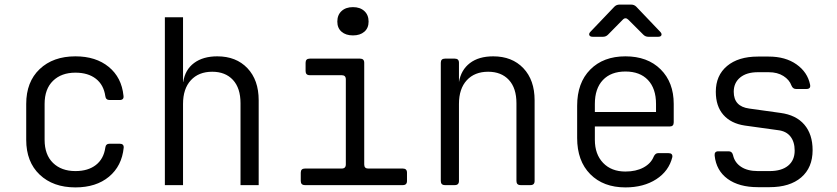

<svg xmlns="http://www.w3.org/2000/svg" viewBox="-20 -805 3640 835"><path d="M308 10Q211 10 152.5 -45.5Q94 -101 94 -197V-353Q94 -449 152.5 -504.5Q211 -560 308 -560Q397 -560 453 -514Q509 -468 517 -389Q520 -370 500 -370H457Q440 -370 438 -387Q431 -436 397 -462.5Q363 -489 308 -489Q247 -489 210.5 -453.5Q174 -418 174 -353V-197Q174 -132 210.5 -96.5Q247 -61 308 -61Q363 -61 397 -87.5Q431 -114 438 -163Q440 -180 457 -180H500Q519 -180 518 -163Q510 -83 454 -36.5Q398 10 308 10Z M697 0V-730H776V-449H777Q785 -502 824 -531Q863 -560 925 -560Q1007 -560 1056 -508.5Q1105 -457 1105 -369V0H1026V-356Q1026 -422 993 -457.5Q960 -493 903 -493Q844 -493 810 -456Q776 -419 776 -353V0Z M1306 0Q1288 0 1288 -18V-54Q1288 -72 1306 -72H1466Q1484 -72 1484 -90V-460Q1484 -478 1466 -478H1327Q1309 -478 1309 -496V-532Q1309 -550 1327 -550H1546Q1564 -550 1564 -532V-90Q1564 -72 1581 -72H1732Q1750 -72 1750 -54V-18Q1750 0 1732 0ZM1515 -651Q1484 -651 1465.5 -667Q1447 -683 1447 -711Q1447 -740 1465.5 -757Q1484 -774 1515 -774Q1546 -774 1564.5 -757Q1583 -740 1583 -711Q1583 -683 1564.5 -667Q1546 -651 1515 -651Z M1915 0Q1897 0 1897 -18V-532Q1897 -550 1915 -550H1958Q1976 -550 1976 -532V-448Q1985 -501 2023.5 -530.5Q2062 -560 2125 -560Q2207 -560 2256 -508.5Q2305 -457 2305 -369V-18Q2305 0 2287 0H2244Q2226 0 2226 -18V-356Q2226 -422 2193 -457.5Q2160 -493 2103 -493Q2044 -493 2010 -456Q1976 -419 1976 -353V-18Q1976 0 1958 0Z M2700 10Q2604 10 2547 -47.5Q2490 -105 2490 -205V-345Q2490 -445 2547 -502.5Q2604 -560 2700 -560Q2796 -560 2853 -503.5Q2910 -447 2910 -353V-273Q2910 -255 2893 -255H2567V-197Q2567 -134 2603 -96.5Q2639 -59 2700 -59Q2746 -59 2778.5 -76.5Q2811 -94 2823 -124Q2830 -139 2842 -139H2887Q2906 -139 2904 -122Q2889 -61 2834 -25.5Q2779 10 2700 10ZM2567 -318H2833V-353Q2833 -420 2798 -457Q2763 -494 2700 -494Q2637 -494 2602 -457Q2567 -420 2567 -353ZM2558 -645Q2546 -645 2543 -652Q2540 -659 2548 -667L2652 -776Q2661 -785 2674 -785H2725Q2738 -785 2747 -776L2851 -667Q2859 -659 2856.5 -652Q2854 -645 2842 -645H2800Q2787 -645 2778 -654L2713 -719Q2700 -732 2688 -719L2624 -654Q2615 -645 2602 -645Z M3276 9Q3194 9 3144.5 -27Q3095 -63 3088 -128Q3086 -147 3104 -147H3149Q3164 -147 3168 -130Q3175 -98 3203 -79.5Q3231 -61 3276 -61H3327Q3379 -61 3407.5 -84.5Q3436 -108 3436 -150Q3436 -188 3417.5 -211.5Q3399 -235 3363 -239L3219 -259Q3159 -268 3126 -305.5Q3093 -343 3093 -406Q3093 -477 3142 -518Q3191 -559 3276 -559H3323Q3396 -559 3444 -525Q3492 -491 3503 -437Q3507 -418 3487 -418H3442Q3428 -418 3422 -433Q3413 -458 3387 -474.5Q3361 -491 3323 -491H3276Q3227 -491 3199 -468Q3171 -445 3171 -406Q3171 -342 3238 -333L3374 -314Q3442 -305 3478 -263Q3514 -221 3514 -152Q3514 -76 3464.5 -33.5Q3415 9 3327 9Z"/></svg>

Font: Pitagon Sans Mono Light
Style: Regular
Weight: 300
Monospace: yes
Designer: Travis Tran
Foundry: Pitagon
Version: Version 1.001; ttfautohint (v1.8.4.7-5d5b);gftools[0.9.26]